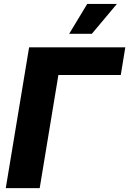

<svg xmlns="http://www.w3.org/2000/svg" viewBox="-20 -972 667 992"><path d="M627.4 -727.5 604 -584.5H281.7L185.1 0H9.8L130.4 -727.5ZM337.4 -797.4 430.7 -951.7H584L454.6 -797.4Z"/></svg>

Font: Inter Extra Bold
Style: Italic
Weight: 800
Italic angle: -9.39999°
Designer: Rasmus Andersson
Foundry: rsms
Version: Version 4.000;git-3c8e0fc